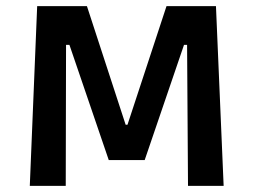

<svg xmlns="http://www.w3.org/2000/svg" viewBox="-20 -605 825 625"><path d="M77 0 101 -585H263L389 -199H395L522 -585H683L708 0H592L589 -459H579L451 -84H334L206 -459H195L194 0Z"/></svg>

Font: Ruda
Style: Bold
Weight: 700
Designer: Mariela Monsalve and Angelina Sanchez
Foundry: Mariela Monsalve and Angelina Sanchez
Version: Version 2.000